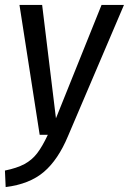

<svg xmlns="http://www.w3.org/2000/svg" viewBox="-32 -547 523 779"><path d="M244 5Q204 101 146 150.5Q88 200 -9 212L-12 145Q37 135 67.5 118.5Q98 102 119 74.5Q140 47 162 0H129L47 -527H139L195 -67L380 -527H471Z"/></svg>

Font: Fira Sans Condensed
Style: Italic
Weight: 400
Width: 3
Italic angle: -8°
Designer: bBox Type GmbH & Carrois Corporate GbR & Edenspiekermann AG
Foundry: bBox Type GmbH & Carrois Corporate GbR & Edenspiekermann AG
Version: Version 4.301